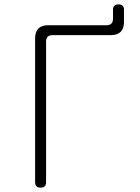

<svg xmlns="http://www.w3.org/2000/svg" viewBox="-20 -845 640 875"><path d="M165 10Q152 10 146 4Q140 -2 140 -15V-670Q140 -700 155 -715Q170 -730 200 -730H465Q480 -730 487.5 -737.5Q495 -745 495 -760V-800Q495 -813 501.5 -819Q508 -825 520 -825Q533 -825 539 -819Q545 -813 545 -800V-745Q545 -715 530 -700Q515 -685 485 -685H220Q205 -685 197.5 -677.5Q190 -670 190 -655V-15Q190 -2 184 4Q178 10 165 10Z"/></svg>

Font: Maple Mono Thin
Style: Regular
Weight: 250
Monospace: yes
Designer: subframe7536
Version: Version 7.000